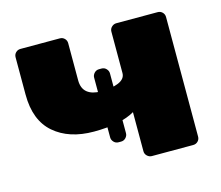

<svg xmlns="http://www.w3.org/2000/svg" viewBox="-80 -623 836 726"><g transform="rotate(-15 337.5 -260.0)"><path d="M430 0Q420 0 412 -7.5Q404 -15 404 -26V-179Q377 -163 336 -154.5Q295 -146 243 -146Q146 -146 87.5 -196.5Q29 -247 29 -348V-494Q29 -505 36.5 -512.5Q44 -520 55 -520H209Q220 -520 227.5 -512.5Q235 -505 235 -494V-349Q235 -317 254 -301.5Q273 -286 308 -286Q350 -286 377 -297.5Q404 -309 404 -332V-494Q404 -505 412 -512.5Q420 -520 430 -520H592Q603 -520 610.5 -512.5Q618 -505 618 -494V-26Q618 -15 610.5 -7.5Q603 0 592 0ZM296 -343Q296 -353 303.5 -361Q311 -369 322 -369H332Q343 -369 350.5 -361Q358 -353 358 -343V-109Q358 -99 350.5 -91Q343 -83 332 -83H322Q311 -83 303.5 -91Q296 -99 296 -109Z"/></g></svg>

Font: Rubik ExtraBold
Style: Regular
Weight: 800
Designer: Hubert and Fischer
Foundry: Hubert and Fischer
Version: Version 2.300;gftools[0.9.30]